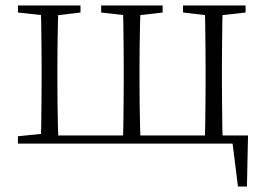

<svg xmlns="http://www.w3.org/2000/svg" viewBox="-20 -528 973 706"><path d="M130 0Q131 -24 131.5 -64.5Q132 -105 132.5 -148.5Q133 -192 133 -226V-283Q133 -316 132.5 -359.5Q132 -403 131.5 -443.5Q131 -484 130 -508H195Q194 -484 193 -443.5Q192 -403 191.5 -359.5Q191 -316 191 -283V-226Q191 -192 191.5 -148.5Q192 -105 193 -64.5Q194 -24 195 0ZM432 0Q433 -24 433.5 -64.5Q434 -105 434.5 -148.5Q435 -192 435 -226V-283Q435 -316 434.5 -359.5Q434 -403 433.5 -443.5Q433 -484 432 -508H497Q496 -484 495 -443.5Q494 -403 493.5 -359.5Q493 -316 493 -283V-226Q493 -192 493.5 -148.5Q494 -105 495 -64.5Q496 -24 497 0ZM733 0Q734 -24 734.5 -64.5Q735 -105 735.5 -148.5Q736 -192 736 -226V-283Q736 -316 735.5 -359.5Q735 -403 734.5 -443.5Q734 -484 733 -508H799Q798 -484 797.5 -443.5Q797 -403 796.5 -359.5Q796 -316 796 -283V-226Q796 -192 796.5 -148.5Q797 -105 797.5 -64.5Q798 -24 799 0ZM855 158 832 -26 863 0H163V-30H892L888 158ZM46 -482V-508H276V-482L175 -470H155ZM352 -482V-508H578V-482L475 -470H456ZM653 -482V-508H883V-482L776 -470H756ZM46 0V-27L155 -38H163V0Z"/></svg>

Font: Early Summer Mincho VF
Style: Regular
Weight: 250
Designer: GuiWonder
Version: Version 1.002